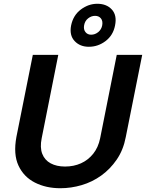

<svg xmlns="http://www.w3.org/2000/svg" viewBox="-20 -991 774 1018"><path d="M154 -700H289L201 -258Q191 -209 204 -175.5Q217 -142 248.5 -125Q280 -108 325 -108Q371 -108 409 -125Q447 -142 474 -175.5Q501 -209 511 -258L599 -700H734L647 -265Q634 -196 599 -145Q564 -94 516.5 -60Q469 -26 413 -9.5Q357 7 300 7Q224 7 165 -23Q106 -53 78 -113Q50 -173 67 -265ZM590 -856Q580 -804 540 -773.5Q500 -743 451 -743Q404 -743 375.5 -773.5Q347 -804 357 -856Q368 -910 408.5 -940.5Q449 -971 496 -971Q545 -971 573 -940.5Q601 -910 590 -856ZM522 -857Q526 -880 515 -893.5Q504 -907 484 -907Q464 -907 447 -893.5Q430 -880 426 -857Q422 -835 433 -821Q444 -807 463 -807Q484 -807 501 -821Q518 -835 522 -857Z"/></svg>

Font: Albert Sans
Style: Bold Italic
Weight: 700
Italic angle: -11.25°
Designer: Andreas Rasmussen
Foundry: a.Foundry
Version: Version 1.025